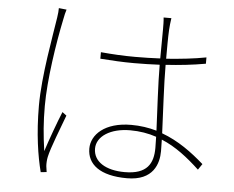

<svg xmlns="http://www.w3.org/2000/svg" viewBox="-54 -823 1108 911"><g transform="rotate(5 500.0 -367.5)"><path d="M227 -755 190 -759C190 -747 189 -733 186 -714C173 -626 136 -433 136 -290C136 -155 153 -50 172 24L200 21C199 14 197 2 196 -7C195 -20 196 -37 199 -51C208 -94 249 -197 270 -254L250 -269C230 -221 198 -133 180 -77C169 -155 164 -213 164 -291C164 -415 191 -591 216 -710C219 -728 223 -742 227 -755ZM703 -191 704 -138C704 -64 676 -11 569 -11C478 -11 419 -48 419 -110C419 -169 485 -211 578 -211C623 -211 665 -204 703 -191ZM726 -758H689C691 -742 691 -720 691 -701L690 -563C651 -561 611 -560 571 -560C513 -560 463 -563 407 -568V-537C465 -533 512 -530 568 -530C609 -530 649 -531 690 -533C690 -444 698 -312 702 -220C664 -231 624 -237 581 -237C455 -237 392 -174 392 -108C392 -33 453 17 582 17C708 17 732 -66 732 -125L731 -180C799 -152 857 -106 914 -53L933 -81C875 -132 809 -181 730 -210C726 -313 718 -440 718 -535C783 -539 847 -546 908 -557V-587C851 -576 786 -569 718 -564C718 -609 718 -668 720 -702C721 -720 723 -737 726 -758Z"/></g></svg>

Font: Harano Aji Gothic TW ExtraLight
Style: Regular
Weight: 250
Foundry: Masamichi Hosoda
Version: HaranoAjiGothicTW-ExtraLight version 20230610;ttx 4.39.4